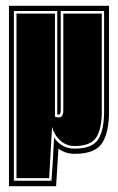

<svg xmlns="http://www.w3.org/2000/svg" viewBox="-20 -526 408 664"><path d="M11 118V-506H357V-140Q357 -68 333 -31Q309 6 238 6Q207 6 182 -12L174 118ZM28 99H158L163 26Q164 7 165 -12Q166 -31 167 -50Q193 -12 238 -12Q299 -12 319.5 -44Q340 -76 340 -140V-488H190V-146Q190 -130 184 -130H178V-488H28ZM37 90V-479H170V-123Q172 -121 176.5 -120.5Q181 -120 184 -120Q199 -120 199 -146V-479H332V-140Q332 -81 313 -51Q294 -21 238 -21Q210 -21 189 -39.5Q168 -58 160 -87L150 90Z"/></svg>

Font: Alumni Sans Collegiate One SC
Style: Regular
Weight: 400
Designer: Robert E. Leuschke
Foundry: Robert E. Leuschke
Version: Version 1.100